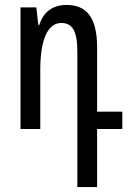

<svg xmlns="http://www.w3.org/2000/svg" viewBox="-20 -522 519 777"><path d="M293 235H373V0H475V-70H373V-330C373 -456 327 -502 249 -502C195 -502 156 -475 139 -421H135L127 -492H63V0H143V-240C143 -361 173 -429 228 -429C272 -429 293 -398 293 -314Z"/></svg>

Font: Noto Sans Armenian ExtraCondensed
Style: Regular
Weight: 400
Width: 2
Designer: Monotype Design Team
Foundry: Monotype Imaging Inc.
Version: Version 2.008